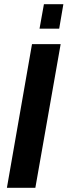

<svg xmlns="http://www.w3.org/2000/svg" viewBox="-20 -898 323 918"><path d="M13 0 133 -687H270L149 0ZM169 -761 190 -878H283L263 -761Z"/></svg>

Font: Archivo Condensed
Style: Bold Italic
Weight: 700
Width: 3
Italic angle: -10°
Designer: Hector Gatti
Foundry: Omnibus-Type
Version: Version 2.001